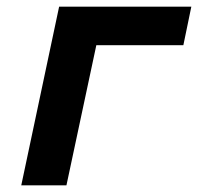

<svg xmlns="http://www.w3.org/2000/svg" viewBox="-20 -558 640 578"><path d="M44 0 158 -538H556L532 -422H270L180 0Z"/></svg>

Font: Geist Mono ExtraBold
Style: Italic
Weight: 800
Italic angle: -12°
Monospace: yes
Designer: Basement.studio, Andrés Briganti, Mateo Zaragoza
Foundry: Basement.studio, Vercel, Andrés Briganti, Guido Ferreyra, Mateo Zaragoza
Version: Version 1.500; ttfautohint (v1.8.4.7-5d5b)